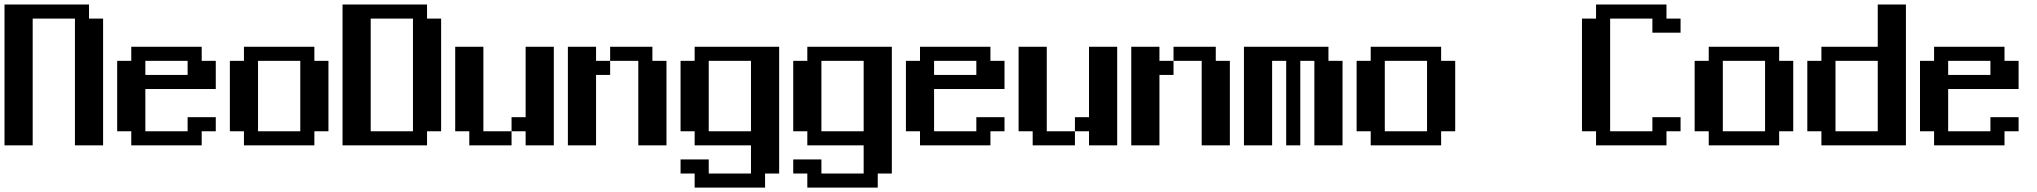

<svg xmlns="http://www.w3.org/2000/svg" viewBox="-20 -645 9040 852"><path d="M0 -625H375V-562.5H437.5V0H312.5V-562.5H125V0H0Z M500 -375H562.5V-437.5H875V-375H937.5V-250H625V-62.5H812.5V-125H937.5V-62.5H875V0H562.5V-62.5H500ZM625 -375V-312.5H812.5V-375Z M1000 -375H1062.5V-437.5H1375V-375H1437.5V-62.5H1375V0H1062.5V-62.5H1000ZM1125 -375V-62.5H1312.5V-375Z M1500 -625H1875V-562.5H1937.5V-62.5H1875V0H1500ZM1625 -562.5V-62.5H1812.5V-562.5Z M2000 -437.5H2125V-62.5H2250V-125H2312.5V-437.5H2437.5V0H2312.5V-62.5H2250V0H2062.5V-62.5H2000Z M2500 -437.5H2625V-375H2687.5V-437.5H2875V-375H2937.5V0H2812.5V-375H2687.5V-312.5H2625V0H2500Z M3000 -375H3062.5V-437.5H3437.5V125H3375V187.5H3062.5V125H3000V62.5H3125V125H3312.5V0H3062.5V-62.5H3000ZM3125 -375V-62.5H3312.5V-375Z M3500 -375H3562.5V-437.5H3937.5V125H3875V187.5H3562.5V125H3500V62.5H3625V125H3812.5V0H3562.5V-62.5H3500ZM3625 -375V-62.5H3812.5V-375Z M4000 -375H4062.5V-437.5H4375V-375H4437.5V-250H4125V-62.5H4312.5V-125H4437.5V-62.5H4375V0H4062.5V-62.5H4000ZM4125 -375V-312.5H4312.5V-375Z M4500 -437.5H4625V-62.5H4750V-125H4812.5V-437.5H4937.5V0H4812.5V-62.5H4750V0H4562.5V-62.5H4500Z M5000 -437.5H5125V-375H5187.5V-437.5H5375V-375H5437.5V0H5312.5V-375H5187.5V-312.5H5125V0H5000Z M5500 -437.5H5875V-375H5937.5V0H5812.5V-375H5750V0H5687.5V-375H5625V0H5500Z M6000 -375H6062.5V-437.5H6375V-375H6437.5V-62.5H6375V0H6062.5V-62.5H6000ZM6125 -375V-62.5H6312.5V-375Z M7000 -562.5H7062.5V-625H7375V-562.5H7437.5V-500H7312.5V-562.5H7125V-62.5H7312.5V-125H7437.5V-62.5H7375V0H7062.5V-62.5H7000Z M7500 -375H7562.5V-437.5H7875V-375H7937.5V-62.5H7875V0H7562.5V-62.5H7500ZM7625 -375V-62.5H7812.5V-375Z M8000 -375H8062.5V-437.5H8312.5V-625H8437.5V0H8062.5V-62.5H8000ZM8125 -375V-62.5H8312.5V-375Z M8500 -375H8562.5V-437.5H8875V-375H8937.5V-250H8625V-62.5H8812.5V-125H8937.5V-62.5H8875V0H8562.5V-62.5H8500ZM8625 -375V-312.5H8812.5V-375Z"/></svg>

Font: NeoDunggeunmo Code
Style: Regular
Weight: 400
Monospace: yes
Version: Version 1.600